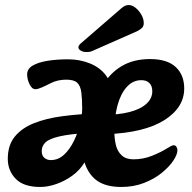

<svg xmlns="http://www.w3.org/2000/svg" viewBox="-20 -728 764 764"><path d="M140 16Q74 16 42.5 -16.5Q11 -49 11 -96Q11 -150 38.5 -184Q66 -218 114.5 -237.5Q163 -257 227.5 -265.5Q292 -274 368 -277L340 -200Q259 -195 217.5 -185.5Q176 -176 161 -161.5Q146 -147 146 -127Q146 -109 156.5 -100Q167 -91 182 -91Q212 -91 235 -112.5Q258 -134 274 -167Q290 -200 298.5 -234.5Q307 -269 307 -296Q307 -335 303.5 -361Q300 -387 287 -399Q274 -411 244 -411Q210 -411 184 -398Q158 -385 146 -380Q141 -378 134 -375.5Q127 -373 121 -373Q107 -373 97.5 -393Q88 -413 88 -432Q88 -454 110 -467Q132 -480 169 -486Q206 -492 250 -492Q299 -492 339.5 -475Q380 -458 403 -426Q426 -394 425 -349L390 -388Q416 -436 463.5 -464.5Q511 -493 577 -493Q645 -493 679 -461.5Q713 -430 713 -376Q713 -300 634 -250Q555 -200 405 -194L392 -271Q451 -271 494.5 -282Q538 -293 562 -314.5Q586 -336 586 -365Q586 -386 574.5 -397.5Q563 -409 542 -409Q509 -409 484.5 -382Q460 -355 447.5 -308.5Q435 -262 435 -206Q435 -177 441 -151.5Q447 -126 464 -110Q481 -94 511 -94Q550 -94 586 -108.5Q622 -123 647 -139Q664 -150 671 -150Q678 -150 682 -144Q686 -138 686 -131Q686 -113 669.5 -88.5Q653 -64 623.5 -40Q594 -16 553 0Q512 16 462 16Q385 16 348 -25Q311 -66 308 -133L338 -152Q335 -112 316 -81Q297 -50 267 -28.5Q237 -7 203.5 4.5Q170 16 140 16ZM300 -554Q292 -546 292 -540Q292 -532 301.5 -526.5Q311 -521 322 -521Q329 -521 334.5 -521.5Q340 -522 347 -525L526 -604Q539 -611 545.5 -617.5Q552 -624 552 -636Q552 -653 542.5 -669.5Q533 -686 519.5 -697Q506 -708 492 -708Q478 -708 464 -696Z"/></svg>

Font: Alkatra SemiBold
Style: Regular
Weight: 600
Designer: Suman Bhandary
Version: Version 1.100;gftools[0.9.22]